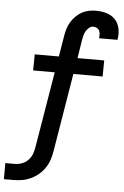

<svg xmlns="http://www.w3.org/2000/svg" viewBox="-94 -787 678 1046"><g transform="rotate(5 244.5 -264.0)"><path d="M-32 215V127H20Q39 127 58.5 120Q78 113 92.5 98Q107 83 114 64Q121 45 124 26L193 -389H75L76 -477H208L227 -592Q230 -611 236 -630.5Q242 -650 252.5 -667.5Q263 -685 278 -700Q293 -715 311 -725Q329 -735 349 -739Q369 -743 388 -743Q417 -743 445 -735Q473 -727 492 -707.5Q511 -688 517.5 -659.5Q524 -631 519 -602L518 -595H417L418 -598Q419 -608 418.5 -618.5Q418 -629 413.5 -637.5Q409 -646 400 -650.5Q391 -655 380 -655Q368 -655 357.5 -646Q347 -637 340.5 -625.5Q334 -614 331 -602Q328 -590 326 -578L310 -477H456L455 -389H295L224 40Q220 64 212.5 87Q205 110 191 131Q177 152 157 169Q137 186 114 196.5Q91 207 67 211Q43 215 20 215Z"/></g></svg>

Font: Iosevka Term Curly SmBd Obl
Style: Regular
Weight: 600
Italic angle: -9°
Designer: Belleve Invis
Foundry: Belleve Invis
Version: Version 32.3.0